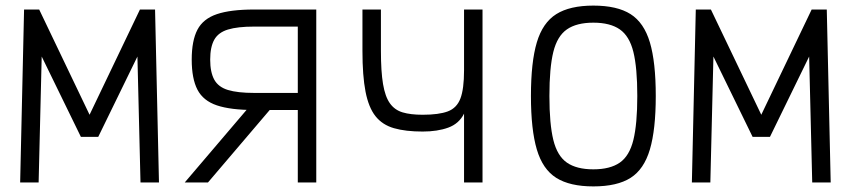

<svg xmlns="http://www.w3.org/2000/svg" viewBox="-20 -652 3040 686"><path d="M52 0 66 -618H120L300 -242L480 -618H534L548 0H482L471 -450L331 -163H269L129 -450L118 0Z M1044 0V-557H888Q829 -557 794.5 -546.5Q760 -536 745.5 -510Q731 -484 731 -439Q731 -394 745.5 -367.5Q760 -341 794.5 -330.5Q829 -320 888 -320H1089V-259H888Q804 -259 755 -275.5Q706 -292 685.5 -331.5Q665 -371 665 -439Q665 -507 685.5 -546Q706 -585 755 -601.5Q804 -618 888 -618H1110V0ZM640 0 893 -297H976L723 0Z M1638 0V-246Q1620 -210 1581.5 -196Q1543 -182 1490 -182Q1429 -182 1387.5 -194Q1346 -206 1321.5 -237Q1297 -268 1286 -324.5Q1275 -381 1275 -470V-618H1341V-470Q1341 -397 1348.5 -352Q1356 -307 1373 -283Q1390 -259 1418.5 -250.5Q1447 -242 1490 -242Q1548 -242 1580 -254Q1612 -266 1625 -300Q1638 -334 1638 -401V-618H1704V0Z M2100 14Q2016 14 1967.5 -16.5Q1919 -47 1898 -118Q1877 -189 1877 -309Q1877 -430 1898 -500.5Q1919 -571 1967.5 -601.5Q2016 -632 2100 -632Q2185 -632 2233 -601.5Q2281 -571 2302 -500.5Q2323 -430 2323 -309Q2323 -189 2302 -118Q2281 -47 2233 -16.5Q2185 14 2100 14ZM2100 -47Q2160 -47 2194.5 -71Q2229 -95 2243 -152Q2257 -209 2257 -309Q2257 -410 2243 -466.5Q2229 -523 2194.5 -547Q2160 -571 2100 -571Q2040 -571 2005.5 -547Q1971 -523 1957 -466.5Q1943 -410 1943 -309Q1943 -209 1957 -152Q1971 -95 2005.5 -71Q2040 -47 2100 -47Z M2452 0 2466 -618H2520L2700 -242L2880 -618H2934L2948 0H2882L2871 -450L2731 -163H2669L2529 -450L2518 0Z"/></svg>

Font: Victor Mono Light
Style: Regular
Weight: 300
Monospace: yes
Designer: Rune Bjørnerås
Version: Version 1.561;gftools[0.9.30]